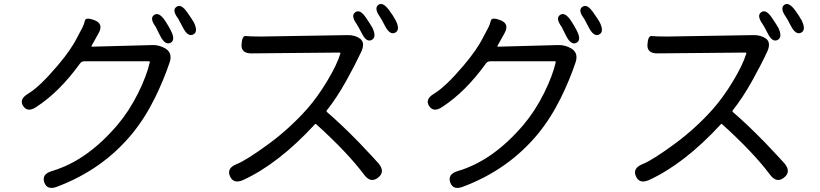

<svg xmlns="http://www.w3.org/2000/svg" viewBox="-20 -862 4040 946"><path d="M261 58Q212 77 198 36Q185 -4 235 -19Q409 -70 560 -248Q616 -314 661 -404Q703 -489 718 -555Q719 -560 714 -560H395Q382 -560 374 -549Q274 -410 159 -335Q116 -306 94 -340Q73 -373 118 -400Q175 -434 264 -539Q331 -618 361 -679Q373 -703 386 -726Q394 -742 398.5 -760.5Q403 -779 447 -762Q492 -744 465 -697L431 -636Q429 -632 434 -632L730 -640Q765 -641 795 -623Q831 -601 816 -555Q786 -466 743 -379Q694 -280 631 -203Q485 -26 261 58ZM820 -651Q794 -638 770 -684Q750 -725 747 -730Q716 -772 739 -788Q762 -805 792 -762Q810 -735 822 -711Q846 -664 820 -651ZM932 -692Q906 -679 882 -725Q862 -764 858 -770Q826 -812 849 -828Q872 -845 902 -802Q928 -765 935 -752Q958 -705 932 -692Z M1843 13Q1807 42 1775 0Q1692 -111 1538 -250Q1534 -253 1531 -249Q1352 -55 1178 25Q1130 46 1113 6Q1096 -33 1145 -53Q1194 -72 1308 -156Q1409 -231 1492 -324Q1544 -383 1591 -461Q1640 -542 1657 -598Q1658 -603 1653 -603L1221 -599Q1167 -598 1170 -643Q1173 -687 1191 -684.5Q1209 -682 1268 -682L1692 -689Q1729 -690 1755 -671Q1780 -651 1760 -607Q1728 -539 1685 -462Q1638 -378 1590 -318Q1587 -314 1591 -310Q1660 -251 1748 -161Q1824 -81 1846 -56Q1879 -15 1843 13ZM1811 -665Q1785 -652 1762 -699Q1744 -734 1737 -744Q1707 -786 1731 -802Q1754 -818 1783 -775Q1808 -738 1815 -725Q1837 -678 1811 -665ZM1927 -701Q1901 -688 1877 -734Q1858 -771 1852 -779Q1822 -821 1844 -838Q1866 -854 1897 -812Q1918 -784 1930 -761Q1953 -714 1927 -701Z M2261 58Q2212 77 2198 36Q2185 -4 2235 -19Q2409 -70 2560 -248Q2616 -314 2661 -404Q2703 -489 2718 -555Q2719 -560 2714 -560H2395Q2382 -560 2374 -549Q2274 -410 2159 -335Q2116 -306 2094 -340Q2073 -373 2118 -400Q2175 -434 2264 -539Q2331 -618 2361 -679Q2373 -703 2386 -726Q2394 -742 2398.5 -760.5Q2403 -779 2447 -762Q2492 -744 2465 -697L2431 -636Q2429 -632 2434 -632L2730 -640Q2765 -641 2795 -623Q2831 -601 2816 -555Q2786 -466 2743 -379Q2694 -280 2631 -203Q2485 -26 2261 58ZM2820 -651Q2794 -638 2770 -684Q2750 -725 2747 -730Q2716 -772 2739 -788Q2762 -805 2792 -762Q2810 -735 2822 -711Q2846 -664 2820 -651ZM2932 -692Q2906 -679 2882 -725Q2862 -764 2858 -770Q2826 -812 2849 -828Q2872 -845 2902 -802Q2928 -765 2935 -752Q2958 -705 2932 -692Z M3843 13Q3807 42 3775 0Q3692 -111 3538 -250Q3534 -253 3531 -249Q3352 -55 3178 25Q3130 46 3113 6Q3096 -33 3145 -53Q3194 -72 3308 -156Q3409 -231 3492 -324Q3544 -383 3591 -461Q3640 -542 3657 -598Q3658 -603 3653 -603L3221 -599Q3167 -598 3170 -643Q3173 -687 3191 -684.5Q3209 -682 3268 -682L3692 -689Q3729 -690 3755 -671Q3780 -651 3760 -607Q3728 -539 3685 -462Q3638 -378 3590 -318Q3587 -314 3591 -310Q3660 -251 3748 -161Q3824 -81 3846 -56Q3879 -15 3843 13ZM3811 -665Q3785 -652 3762 -699Q3744 -734 3737 -744Q3707 -786 3731 -802Q3754 -818 3783 -775Q3808 -738 3815 -725Q3837 -678 3811 -665ZM3927 -701Q3901 -688 3877 -734Q3858 -771 3852 -779Q3822 -821 3844 -838Q3866 -854 3897 -812Q3918 -784 3930 -761Q3953 -714 3927 -701Z"/></svg>

Font: Resource Han Rounded CN
Style: Regular
Weight: 400
Designer: Cyano Hao (round all glyphs); Ryoko NISHIZUKA  (kana, bopomofo & ideographs); Paul D. Hunt (Latin, Greek & Cyrillic); Sa
Foundry: Cyano Hao
Version: 0.990